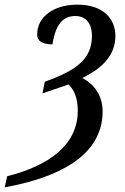

<svg xmlns="http://www.w3.org/2000/svg" viewBox="-101 -567 539 827"><path d="M-70 192 -81 240C145 199 341 107 341 -87C341 -155 305 -205 253 -231C337 -271 396 -328 396 -412C396 -486 344 -547 232 -547C132 -547 59 -496 59 -418C59 -391 80 -376 125 -376C139 -467 173 -498 224 -498C269 -498 295 -466 295 -413C295 -311 226 -263 92 -215L82 -165L194 -203C219 -181 234 -142 234 -90C234 60 105 148 -70 192Z"/></svg>

Font: Noto Serif Condensed Medium
Style: Italic
Weight: 500
Width: 3
Italic angle: -12°
Designer: Monotype Design Team
Foundry: Monotype Imaging Inc.
Version: Version 2.013